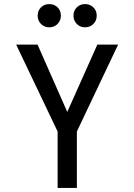

<svg xmlns="http://www.w3.org/2000/svg" viewBox="-20 -918 656 938"><path d="M261.5 0V-275.5L59 -700H163.5L327 -329.5H290L455.5 -700H557L355.5 -275.5V0ZM220.5 -784.5Q196.5 -784.5 180.2 -801Q164 -817.5 164 -841.5Q164 -866 180.2 -882Q196.5 -898 220.5 -898Q245 -898 261.2 -882Q277.5 -866 277.5 -841.5Q277.5 -817.5 261.2 -801Q245 -784.5 220.5 -784.5ZM395.5 -784.5Q371.5 -784.5 355.2 -801Q339 -817.5 339 -841.5Q339 -866 355.2 -882Q371.5 -898 395.5 -898Q420 -898 436.2 -882Q452.5 -866 452.5 -841.5Q452.5 -817.5 436.2 -801Q420 -784.5 395.5 -784.5Z"/></svg>

Font: Overpass Mono Light Medium
Style: Regular
Weight: 500
Monospace: yes
Version: Version 4.000